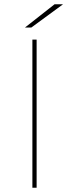

<svg xmlns="http://www.w3.org/2000/svg" viewBox="-20 -887 326 907"><path d="M133 0V-700H153V0ZM98 -757 238 -867H278L128 -757Z"/></svg>

Font: Montserrat Thin Thin
Style: Regular
Weight: 250
Version: Version 9.000